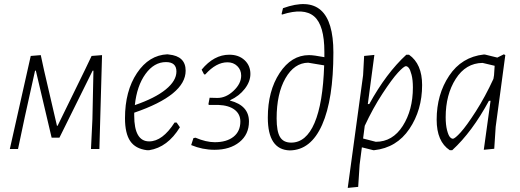

<svg xmlns="http://www.w3.org/2000/svg" viewBox="-20 -727 2537 937"><path d="M28 0 130 -454 179 -458 195 -384 258 -113H261L396 -389L427 -454L478 -458L465 0H424L431 -145L436 -382H432L270 -55H232L155 -382H151L101 -156L68 0Z M858 -106Q798 -8 708 6H697Q641 -1 615.5 -38.5Q590 -76 590 -150Q590 -283 648.5 -370.5Q707 -458 797 -462L804 -461Q886 -453 886 -382Q886 -263 635 -177V-163Q635 -37 708 -37Q773 -37 832 -129H842ZM790 -424Q732 -424 690 -366Q648 -308 638 -214Q737 -248 789 -290.5Q841 -333 841 -378Q841 -424 790 -424Z M1027 4Q968 4 913 -19L924 -53L934 -55Q986 -33 1028 -33Q1086 -33 1119.5 -59.5Q1153 -86 1153 -134Q1153 -170 1125 -191.5Q1097 -213 1045 -215H1000L997 -218L1003 -250L1041 -249Q1083 -249 1120 -284Q1157 -319 1157 -358Q1157 -386 1138 -404.5Q1119 -423 1090 -423Q1035 -423 982 -364H976L964 -387Q1024 -460 1099 -460Q1145 -460 1173.5 -433.5Q1202 -407 1202 -366Q1202 -329 1174.5 -293.5Q1147 -258 1103 -238V-236Q1195 -212 1195 -134Q1195 -71 1148.5 -33.5Q1102 4 1027 4Z M1394 7Q1287 4 1287 -153Q1287 -283 1344.5 -370.5Q1402 -458 1488 -458Q1511 -458 1563 -448V-474Q1563 -604 1513 -647Q1463 -690 1357 -656L1354 -658L1361 -687Q1607 -776 1607 -471Q1607 -242 1552 -118Q1497 6 1394 7ZM1330 -149Q1330 -86 1346.5 -58.5Q1363 -31 1401 -31Q1474 -31 1515 -127Q1556 -223 1562 -408L1484 -421Q1416 -420 1373 -345Q1330 -270 1330 -149Z M1807 -459 1775 -219H1782Q1865 -370 1963 -460H1976Q2040 -415 2040 -312Q2040 -190 1978 -98Q1916 -6 1806 6H1802L1746 -8L1735 77L1728 185L1677 190L1752 -360L1757 -454ZM1961 -404Q1951 -404 1922 -372.5Q1893 -341 1846.5 -270Q1800 -199 1760 -113L1752 -51L1814 -35Q1896 -35 1945.5 -112.5Q1995 -190 1995 -300Q1995 -337 1988.5 -362Q1982 -387 1975 -395.5Q1968 -404 1961 -404Z M2341 -461H2346L2407 -446L2439 -462L2446 -458L2399 -108L2392 -1L2341 4L2374 -235H2366Q2284 -83 2187 6H2175Q2111 -36 2111 -143Q2111 -266 2172 -357.5Q2233 -449 2341 -461ZM2155 -155Q2155 -118 2161.5 -92.5Q2168 -67 2175.5 -58.5Q2183 -50 2190 -50Q2200 -50 2228.5 -81.5Q2257 -113 2302.5 -184Q2348 -255 2388 -342L2391 -360L2394 -406L2335 -420Q2253 -419 2204 -342Q2155 -265 2155 -155Z"/></svg>

Font: Alegreya Sans Light
Style: Italic
Weight: 300
Italic angle: -7°
Designer: Juan Pablo del Peral
Foundry: Huerta Tipografica
Version: Version 2.007